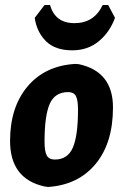

<svg xmlns="http://www.w3.org/2000/svg" viewBox="-20 -732 489 763"><path d="M410 -712 437 -661Q416 -604 372.5 -568Q329 -532 267 -532Q199 -532 162.5 -568.5Q126 -605 118 -661L157 -712H179Q199 -640 276 -640Q354 -640 388 -712ZM279 -478 293 -477Q429 -448 429 -305Q429 -164 360 -80.5Q291 3 171 11L157 9Q20 -21 20 -172Q20 -306 89.5 -388.5Q159 -471 279 -478ZM251 -366Q198 -366 177.5 -319Q157 -272 157 -169Q157 -130 166 -114Q175 -98 198 -98Q249 -98 269.5 -145.5Q290 -193 290 -296Q290 -335 281.5 -350.5Q273 -366 251 -366Z"/></svg>

Font: Alegreya Sans ExtraBold
Style: Italic
Weight: 800
Italic angle: -7°
Designer: Juan Pablo del Peral
Foundry: Huerta Tipografica
Version: Version 2.007